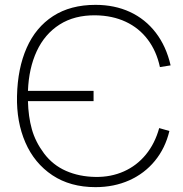

<svg xmlns="http://www.w3.org/2000/svg" viewBox="-20 -755 752 790"><path d="M373 15Q449 15 511.8 -13Q574.5 -41 617.2 -93Q660 -145 677 -216L635 -228Q617.5 -164.5 580.2 -119Q543 -73.5 489.8 -49.8Q436.5 -26 373 -27Q306 -28 251.8 -51.8Q197.5 -75.5 161 -124Q125.5 -171.5 111 -223.5Q96.5 -275.5 95 -339H365V-381H95Q98.5 -474 131.2 -544.5Q164 -615 225.2 -654Q286.5 -693 373 -692Q442.5 -691 497.2 -665.5Q552 -640 588 -592.2Q624 -544.5 638 -479L682 -486Q664 -564.5 621 -620.5Q578 -676.5 514.8 -705.8Q451.5 -735 373 -735Q270 -735 198.5 -688.8Q127 -642.5 89.8 -558.2Q52.5 -474 50 -360Q47.5 -253.5 84.5 -168.5Q121.5 -83.5 195.2 -34.2Q269 15 373 15Z"/></svg>

Font: Manrope
Style: Regular
Weight: 400
Designer: Mikhail Sharanda
Foundry: Mikhail Sharanda
Version: Version 4.503